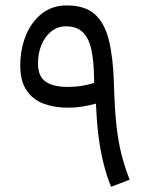

<svg xmlns="http://www.w3.org/2000/svg" viewBox="-20 -704 566 725"><path d="M342.2 -312.7Q344.8 -249.8 351.4 -194.7Q358.1 -139.6 369.9 -91.2Q381.7 -42.7 399.4 1.4L469.6 -25.6Q451.3 -71.4 438.8 -120.5Q426.3 -169.6 419.3 -234.6Q412.4 -299.6 410 -392.7Q407 -487.4 391.2 -552.1Q375.4 -616.8 338 -650.2Q300.6 -683.5 232 -683.5Q177.4 -683.5 138 -652.5Q98.6 -621.5 77.6 -569.9Q56.6 -518.2 56.6 -456.2Q56.6 -397.9 80.2 -362.9Q103.8 -327.9 144.4 -312.6Q185.1 -297.4 236 -297.4Q265.6 -297.4 290.7 -301.4Q315.7 -305.5 342.2 -312.7ZM335.6 -390.8Q310.8 -383.4 287.6 -379.6Q264.5 -375.8 235.9 -375.8Q180 -375.8 151.7 -396.2Q123.4 -416.5 123.4 -464Q123.4 -502.7 136.5 -534.4Q149.6 -566.2 173.5 -585.3Q197.4 -604.5 229 -604.5Q270.2 -604.5 293 -581.9Q315.9 -559.3 325.2 -515.6Q334.4 -471.8 335.2 -408.7Z"/></svg>

Font: Estedad-FD VF
Style: Regular
Weight: 100
Designer: Amin Abedi
Version: Version 7.3